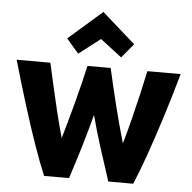

<svg xmlns="http://www.w3.org/2000/svg" viewBox="-54 -836 893 891"><g transform="rotate(5 392.0 -391.0)"><path d="M184 0Q160 -56 131 -139Q102 -222 71 -322Q40 -422 10 -526H167Q178 -478 191 -419.5Q204 -361 219 -299.5Q234 -238 250 -182Q276 -271 300 -362.5Q324 -454 340 -526H448Q464 -455 486.5 -363Q509 -271 535 -182Q551 -238 566.5 -299.5Q582 -361 595.5 -419.5Q609 -478 619 -526H774Q745 -422 713.5 -322.5Q682 -223 652.5 -139.5Q623 -56 599 0H483Q458 -76 434 -151Q410 -226 390 -302Q370 -226 347.5 -151Q325 -76 300 0ZM292 -579 235 -645 392 -782 547 -645 492 -579 392 -656Z"/></g></svg>

Font: Ubuntu Sans ExtraBold
Style: Regular
Weight: 800
Designer: Dalton Maag Ltd
Foundry: Dalton Maag Ltd
Version: Version 1.006; ttfautohint (v1.8.4.7-5d5b)